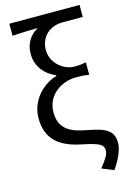

<svg xmlns="http://www.w3.org/2000/svg" viewBox="-146 -866 773 1141"><g transform="rotate(-15 240.5 -295.0)"><path d="M410 206C454 144 473 89 473 56C473 -18 431 -44 323 -64C223 -82 149 -111 149 -219C149 -325 241 -386 334 -386C362 -386 383 -385 412 -380V-457C383 -451 368 -450 339 -450C274 -450 201 -508 201 -588C201 -673 265 -722 337 -722H464V-796H32V-722C99 -726 130 -727 189 -728C139 -701 108 -652 108 -590C108 -511 156 -456 222 -428V-424C132 -398 54 -314 54 -207C54 -64 151 -14 266 9C366 29 391 44 391 77C391 107 376 127 337 176Z"/></g></svg>

Font: Noto Sans Mono CJK SC Regular
Style: Regular
Weight: 400
Designer: Ryoko NISHIZUKA (kana & ideographs); Paul D. Hunt (Latin, Greek & Cyrillic); Wenlong ZHANG (bopomofo); Sandoll Communica
Foundry: Adobe Systems Incorporated
Version: Version 1.005;PS 1.005;hotconv 1.0.96;makeotf.lib2.5.65012